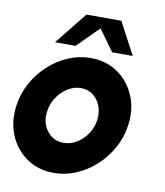

<svg xmlns="http://www.w3.org/2000/svg" viewBox="-89 -766 729 846"><g transform="rotate(10 276.0 -343.0)"><path d="M208 13Q139 13 87.2 -22.5Q35.5 -58 10.2 -117.8Q-15 -177.5 -5 -250Q2.5 -305 28.8 -352.8Q55 -400.5 94.5 -436.8Q134 -473 182.2 -493.5Q230.5 -514 282 -514Q351 -514 402.8 -478.5Q454.5 -443 480 -383Q505.5 -323 495 -250Q487.5 -195.5 461.2 -148Q435 -100.5 395.5 -64.2Q356 -28 308 -7.5Q260 13 208 13ZM227.5 -125Q259 -125 287 -142.2Q315 -159.5 333.8 -188Q352.5 -216.5 357 -250Q361.5 -284.5 350.2 -313.2Q339 -342 316 -359Q293 -376 262.5 -376Q231.5 -376 203.5 -358.5Q175.5 -341 156.5 -312.5Q137.5 -284 133 -250Q125.5 -197 153.8 -161Q182 -125 227.5 -125ZM385.5 -699 462 -555H370L301 -650L206 -555H114L229.5 -699Z"/></g></svg>

Font: Urbanist ExtraBold
Style: Italic
Weight: 800
Italic angle: -8°
Designer: Corey Hu
Foundry: Corey Hu
Version: Version 1.321; ttfautohint (v1.8.4.7-5d5b)